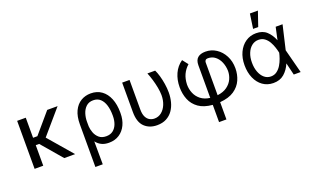

<svg xmlns="http://www.w3.org/2000/svg" viewBox="-97 -1309 3354 2050"><g transform="rotate(-20 1579.5 -284.5)"><path d="M183.2 -545.5V-317.5H232.2L426.8 -545.5H544.7L310.4 -273.1L545.5 0H421.9L221.9 -233.7H183.2V0H85.2V-545.5Z M701.7 203.1V-279.8Q701.7 -371.4 730.6 -432Q759.6 -492.5 809.5 -522.5Q859.4 -552.6 921.9 -552.6Q993.6 -552.6 1044.7 -515.6Q1095.9 -478.7 1123.2 -411.6Q1150.6 -344.5 1150.6 -254.3V-244.3Q1150.6 -170.5 1123.6 -113.1Q1096.6 -55.8 1046.9 -22.9Q997.2 9.9 929 9.9Q879.6 9.9 844.5 -7.6Q809.3 -25.2 784.1 -57.9L785.5 203.1ZM783 -228.7Q784.8 -194.6 798.8 -156.6Q812.9 -118.6 843.2 -92Q873.6 -65.3 924.7 -65.3Q972.3 -65.3 1003.2 -90Q1034.1 -114.7 1049 -155.4Q1063.9 -196 1063.9 -244.3V-254.3Q1063.9 -316.8 1048.8 -366.7Q1033.7 -416.5 1002.3 -445.5Q970.9 -474.4 921.9 -474.4Q872.2 -474.4 841.3 -445.3Q810.4 -416.2 796.3 -371.8Q782.3 -327.4 782.7 -281.2Z M1278.4 -545.5H1362.2V-210.2Q1362.2 -157 1378 -125.5Q1393.8 -94.1 1419.2 -80.4Q1444.6 -66.8 1473 -66.8Q1518.5 -66.8 1553.4 -94.8Q1588.4 -122.9 1608.1 -170.5Q1627.8 -218 1627.8 -277Q1627.1 -317.5 1618.4 -364.3Q1609.7 -411.2 1595.7 -458.1Q1581.7 -505 1565.3 -545.5H1653.4Q1668.3 -515.6 1681.3 -470.9Q1694.2 -426.1 1702.2 -375.4Q1710.2 -324.6 1710.2 -277Q1710.2 -221.2 1696.7 -169.6Q1683.2 -117.9 1654.8 -77.6Q1626.4 -37.3 1582 -13.7Q1537.6 9.9 1475.9 9.9Q1388.5 9.9 1333.5 -43.3Q1278.4 -96.6 1278.4 -211.6Z M2106.5 204.5V8.5Q2008.5 0.4 1949.6 -41.5Q1890.6 -83.5 1864.3 -147.9Q1838.1 -212.4 1838.1 -288.4Q1838.1 -372.5 1869 -441.2Q1899.9 -509.9 1961.6 -552.6L2011.4 -488.6Q1968.8 -450.3 1946.4 -401.8Q1924 -353.3 1921.9 -288.4Q1921.9 -237.2 1941.1 -190.7Q1960.2 -144.2 2001.1 -111.7Q2041.9 -79.2 2106.5 -70.7V-440.3Q2106.5 -498.9 2137.4 -525.7Q2168.3 -552.6 2225.9 -552.6Q2292.6 -552.6 2347.5 -516.5Q2402.3 -480.5 2434.8 -418.1Q2467.3 -355.8 2467.3 -277Q2467.3 -206.3 2440 -144.2Q2412.6 -82 2351.7 -40.8Q2290.8 0.4 2190.3 8.2V204.5ZM2190.3 -70.7Q2257.5 -78.8 2300.2 -110.1Q2343 -141.3 2363.3 -185.5Q2383.5 -229.8 2383.5 -277Q2382.1 -331 2362.9 -376.6Q2343.8 -422.2 2308.9 -449.8Q2274.1 -477.3 2225.9 -477.3Q2207.7 -477.3 2199 -467.2Q2190.3 -457 2190.3 -443.2Z M2795.5 11.4Q2727.3 10.7 2676.5 -25.7Q2625.7 -62.1 2597.7 -126.1Q2569.6 -190 2569.6 -272.7Q2569.6 -354.8 2599.3 -417.8Q2628.9 -480.8 2681.1 -516.7Q2733.3 -552.6 2801.1 -552.6Q2875.7 -552.6 2920.6 -510.8Q2965.6 -469.1 2991.5 -403.4H2991.8L3022.7 -545.5H3100.9L3037.3 -272.7L3108 0H3029.8L2996.4 -137.8H2995.7Q2968 -71.7 2919.4 -29.8Q2870.7 12.1 2795.5 11.4ZM2963.4 -272.7 2963.1 -274.1Q2957.7 -300.1 2946.7 -334.5Q2935.7 -369 2917.3 -401.6Q2898.8 -434.3 2870.2 -455.8Q2841.6 -477.3 2801.1 -477.3Q2757.8 -477.3 2724.4 -451Q2691.1 -424.7 2672.2 -378.2Q2653.4 -331.7 2653.4 -271.3Q2653.4 -212.4 2671.2 -165.3Q2688.9 -118.3 2720.9 -91.1Q2752.8 -63.9 2795.5 -63.9Q2834.9 -63.9 2864 -85.8Q2893.1 -107.6 2913 -140.8Q2932.9 -174 2945.1 -209.3Q2957.4 -244.7 2963.1 -271.3ZM2788.4 -606.5 2812.5 -772.7H2903.4L2846.6 -606.5Z"/></g></svg>

Font: Inter Zeller
Style: Regular
Weight: 400
Designer: Rasmus Andersson; Joe Bland
Foundry: zeller
Version: Version 3.015;git-dec3a8cb1